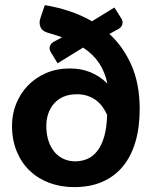

<svg xmlns="http://www.w3.org/2000/svg" viewBox="-20 -740 612 767"><path d="M184 -530Q175.5 -543 179.2 -555Q183 -567 196.5 -574L228 -591Q214.5 -596 200.2 -600.5Q186 -605 170 -609.5Q161 -612 153.8 -617Q146.5 -622 142.5 -630Q138.5 -638 138.2 -648.5Q138 -659 143 -672.5L159 -719.5Q210.5 -711 257.8 -695.2Q305 -679.5 347.5 -655L437 -710L464.5 -666.5Q472 -654.5 468.8 -643Q465.5 -631.5 454 -624.5L417 -604.5Q472.5 -553.5 505.2 -479.2Q538 -405 538 -304.5Q538 -230.5 520.8 -172.5Q503.5 -114.5 470.2 -74.5Q437 -34.5 388.2 -13.5Q339.5 7.5 276.5 7.5Q223.5 7.5 178 -9.2Q132.5 -26 99.2 -57.5Q66 -89 47 -134.8Q28 -180.5 28 -238.5Q28 -284 44.5 -325.2Q61 -366.5 91.2 -398Q121.5 -429.5 164 -448Q206.5 -466.5 258.5 -466.5Q305 -466.5 342.2 -451Q379.5 -435.5 409 -406Q399 -453 375.8 -488Q352.5 -523 312 -550L210 -487ZM280 -95.5Q306 -95.5 328.5 -105Q351 -114.5 368.2 -136.2Q385.5 -158 396 -193.5Q406.5 -229 408 -281Q400.5 -298 389.5 -313.2Q378.5 -328.5 363.8 -339.5Q349 -350.5 330 -357Q311 -363.5 287 -363.5Q257 -363.5 234.2 -353.8Q211.5 -344 196.2 -326.8Q181 -309.5 173 -286.5Q165 -263.5 165 -237.5Q165 -203 174 -176.5Q183 -150 198.5 -132Q214 -114 235 -104.8Q256 -95.5 280 -95.5Z"/></svg>

Font: Lato Heavy
Style: Regular
Weight: 800
Designer: Lukasz Dziedzic
Foundry: tyPoland Lukasz Dziedzic
Version: Version 2.007; 2014-02-27